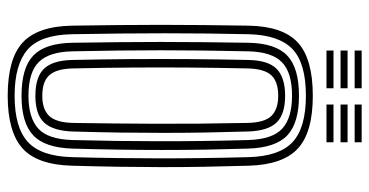

<svg xmlns="http://www.w3.org/2000/svg" viewBox="-257 -722 988 514"><g transform="rotate(90 237.0 -465.0)"><path d="M236.5 8.4Q137.7 8.4 94.1 -31.5Q50.5 -71.5 48.7 -163.3Q47.7 -229.2 47.1 -287.5Q46.5 -345.8 46.5 -401.4Q46.5 -457 47.1 -514.6Q47.7 -572.3 48.7 -637.1Q50.5 -728.8 94.2 -768.6Q137.8 -808.4 236.5 -808.4Q333.8 -808.4 377.3 -768.7Q420.8 -728.9 423.6 -637.4Q425.5 -572.6 426.5 -515Q427.5 -457.5 427.4 -402Q427.3 -346.5 426.4 -288Q425.5 -229.5 423.6 -162.7Q420.8 -69.7 376.5 -30.7Q332.1 8.4 236.5 8.4ZM236.5 -10.1Q321 -10.1 359.8 -45.4Q398.5 -80.6 400.7 -163.9Q402.4 -226.1 403.1 -282.8Q403.9 -339.5 403.9 -395.3Q404 -451.1 403.2 -510.2Q402.5 -569.4 400.7 -636.4Q398.5 -719.1 360.1 -754.5Q321.6 -789.9 236.5 -789.9Q148.6 -789.9 111.1 -753.7Q73.6 -717.4 71.6 -636.4Q70.3 -578.5 69.7 -524Q69.1 -469.4 69.1 -413.6Q69.1 -357.7 69.7 -296.4Q70.2 -235.1 71.6 -163.9Q73.2 -78.7 113.3 -44.4Q153.5 -10.1 236.5 -10.1ZM236.5 -28.6Q161.8 -28.6 128.9 -60Q95.9 -91.4 94.5 -163.9Q93.5 -229.3 92.9 -287.4Q92.3 -345.5 92.3 -401.1Q92.3 -456.8 92.9 -514.4Q93.5 -572.1 94.5 -636.4Q95.9 -708.7 128.8 -740Q161.6 -771.4 236.5 -771.4Q309.2 -771.4 342.3 -740.2Q375.4 -709.1 377.8 -635.7Q379.6 -576.9 380.6 -520Q381.5 -463 381.5 -405.8Q381.5 -348.6 380.6 -288.9Q379.7 -229.2 377.8 -164.6Q375.5 -91.1 342.2 -59.9Q308.9 -28.6 236.5 -28.6ZM236.5 -47.2Q294.9 -47.2 324 -73.2Q353 -99.3 354.9 -165.3Q356.5 -226.7 357.3 -284.2Q358.1 -341.7 358.1 -398.3Q358.2 -454.9 357.4 -513.3Q356.7 -571.8 354.9 -635.1Q353 -700.5 324.3 -726.6Q295.5 -752.8 236.5 -752.8Q173.7 -752.8 146.3 -725.5Q118.8 -698.2 117.4 -635.7Q116 -571.6 115.3 -514.3Q114.6 -457 114.6 -401.7Q114.6 -346.3 115.3 -288.2Q116 -230.2 117.4 -164.6Q118.8 -102.4 146.1 -74.8Q173.4 -47.2 236.5 -47.2ZM236.5 -65.7Q186.2 -65.7 163.9 -88.9Q141.5 -112.2 140.5 -165.2Q138.8 -243.1 138.2 -320.3Q137.7 -397.4 138.2 -475.8Q138.8 -554.2 140.5 -635.5Q141.5 -689.5 164.7 -711.9Q187.9 -734.3 236.5 -734.3Q285.8 -734.3 308.1 -711.3Q330.4 -688.3 332 -634.7Q333.8 -574.8 334.8 -518.9Q335.7 -462.9 335.7 -407.1Q335.7 -351.3 334.9 -292.3Q334 -233.2 332.1 -167.1Q330.5 -113.6 308.7 -89.7Q286.9 -65.7 236.5 -65.7ZM236.5 -84.2Q273.1 -84.2 290.6 -102.9Q308.2 -121.6 309.1 -167.7Q309.9 -222.1 310.5 -276Q311.2 -329.9 311.3 -386Q311.5 -442.2 311 -503.2Q310.5 -564.2 309.1 -632.7Q308.2 -679.9 290 -697.9Q271.8 -715.8 236.5 -715.8Q198.9 -715.8 181.6 -697.4Q164.3 -678.9 163.2 -634.7Q161.5 -556.4 160.9 -481.8Q160.3 -407.1 160.8 -329.7Q161.3 -252.3 163.2 -165.6Q164.3 -122 181.3 -103.1Q198.3 -84.2 236.5 -84.2ZM259.8 -920.4V-939.2H360.8V-920.4ZM115.3 -845V-863.8H216.3V-845ZM115.3 -882.7V-901.5H216.3V-882.7ZM115.3 -920.4V-939.2H216.3V-920.4ZM259.8 -845V-863.8H360.8V-845ZM259.8 -882.7V-901.5H360.8V-882.7Z"/></g></svg>

Font: Big Shoulders Inline Text Thin
Style: Regular
Weight: 100
Designer: Patric King
Foundry: XO Type Co
Version: Version 2.002